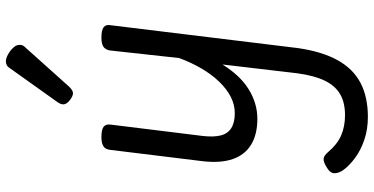

<svg xmlns="http://www.w3.org/2000/svg" viewBox="-330 -551 1275 655"><g transform="rotate(-90 307.5 -223.5)"><path d="M230 17Q177 17 142 -4Q107 -25 92.5 -66.5Q78 -108 85 -169L124 -487Q126 -502 136.5 -508.5Q147 -515 167 -515Q193 -515 202.5 -507.5Q212 -500 210 -484L171 -168Q167 -132 173 -108Q179 -84 198 -72Q217 -60 249 -60Q278 -60 305 -74Q332 -88 356.5 -113.5Q381 -139 401.5 -174Q422 -209 437 -250L463 -487Q466 -502 476 -508.5Q486 -515 507 -515Q532 -515 542 -507.5Q552 -500 549 -484L471 155Q459 238 429.5 291Q400 344 352 369Q304 394 236 394Q194 394 158.5 382Q123 370 96.5 350.5Q70 331 54 309Q44 294 44 279.5Q44 265 65 253Q83 242 93.5 243Q104 244 116 258Q143 290 173.5 303Q204 316 242 316Q285 316 313.5 299.5Q342 283 359.5 247.5Q377 212 385 153L415 -102Q397 -73 376 -50.5Q355 -28 331 -13Q307 2 281.5 9.5Q256 17 230 17ZM317 -612Q307 -612 293 -623Q279 -634 279 -645Q279 -649 280.5 -653.5Q282 -658 286 -664L400 -824Q406 -834 412 -837.5Q418 -841 426 -841Q436 -841 449.5 -833.5Q463 -826 472.5 -815.5Q482 -805 482 -795Q482 -787 479.5 -782.5Q477 -778 470 -771L340 -626Q327 -612 317 -612Z"/></g></svg>

Font: Playwrite GB J
Style: Italic
Weight: 400
Italic angle: -7.01216°
Designer: Veronika Burian, José Scaglione
Foundry: TypeTogether
Version: Version 1.002